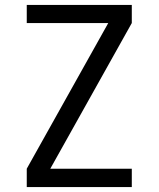

<svg xmlns="http://www.w3.org/2000/svg" viewBox="-20 -755 640 775"><path d="M88 0V-74L417 -662H88V-735H512V-662L183 -74H512V0Z"/></svg>

Font: Zed Mono Extended
Style: Regular
Weight: 400
Width: 7
Monospace: yes
Designer: Belleve Invis
Foundry: Belleve Invis
Version: Version 1.0.0; ttfautohint (v1.8.4)